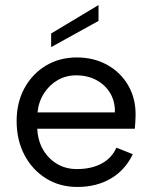

<svg xmlns="http://www.w3.org/2000/svg" viewBox="-20 -735 604 762"><path d="M371 -715V-652L183 -548V-602ZM287 7Q217 7 162.5 -27Q108 -61 77 -120Q46 -179 46 -255Q46 -328 77 -385Q108 -442 162 -474.5Q216 -507 285 -507Q353 -507 406.5 -477Q460 -447 490 -394Q520 -341 518 -273Q518 -262 517 -250Q516 -238 515 -224H128Q130 -177 151 -141Q172 -105 206.5 -84.5Q241 -64 285 -64Q343 -64 383.5 -86Q424 -108 442 -149L507 -123Q477 -60 420 -26.5Q363 7 287 7ZM436 -289Q437 -332 417.5 -365Q398 -398 363 -417Q328 -436 282 -436Q242 -436 209 -417Q176 -398 154.5 -364.5Q133 -331 129 -289Z"/></svg>

Font: Albert Sans
Style: Regular
Weight: 400
Designer: Andreas Rasmussen
Foundry: a.Foundry
Version: Version 1.025